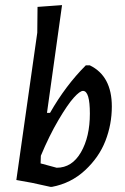

<svg xmlns="http://www.w3.org/2000/svg" viewBox="-20 -724 489 752"><path d="M332 -468Q418 -426 418 -307Q418 -237 393 -172.5Q368 -108 313 -57Q258 -6 183 8H178L105 -8L44 -19L126 -596L127 -697L223 -704L164 -282H176Q237 -389 316 -468ZM305 -368Q293 -368 269 -341.5Q245 -315 209 -254Q173 -193 140 -114L139 -84L202 -67Q262 -67 297 -127.5Q332 -188 332 -279Q332 -368 305 -368Z"/></svg>

Font: Alegreya Sans Medium
Style: Italic
Weight: 500
Italic angle: -7°
Designer: Juan Pablo del Peral
Foundry: Huerta Tipografica
Version: Version 2.007